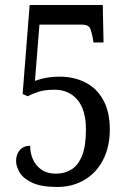

<svg xmlns="http://www.w3.org/2000/svg" viewBox="-20 -734 517 764"><path d="M208 10Q145 10 109 -6.5Q73 -23 58.5 -47.5Q44 -72 44 -93Q44 -120 59 -137Q74 -154 100 -154Q100 -124 111.5 -99Q123 -74 145.5 -58.5Q168 -43 203 -43Q237 -43 264 -59.5Q291 -76 306.5 -114.5Q322 -153 322 -218Q322 -297 288 -337Q254 -377 197 -377Q158 -377 132.5 -368.5Q107 -360 90 -351L70 -360L98 -714H389L392 -565H352L348 -589Q344 -606 340.5 -616.5Q337 -627 328.5 -631.5Q320 -636 303 -636H137L119 -412Q129 -416 144 -420Q159 -424 177.5 -426.5Q196 -429 217 -429Q275 -429 320.5 -405.5Q366 -382 391.5 -335Q417 -288 417 -218Q417 -178 407.5 -143Q398 -108 380 -80Q362 -52 336.5 -32Q311 -12 278.5 -1Q246 10 208 10Z"/></svg>

Font: Noto Serif Condensed
Style: Regular
Weight: 400
Width: 3
Designer: Monotype Design Team
Foundry: Monotype Imaging Inc.
Version: Version 2.015